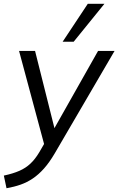

<svg xmlns="http://www.w3.org/2000/svg" viewBox="-50 -773 628 1020"><path d="M-15.4 227 -29.6 159.8Q19.4 149.3 53.2 134.4Q86.9 119.6 111.9 95.9Q137 72.3 158.5 36.1L193.1 -23.4L189.2 10.7L51.3 -502.3H136.3L247.2 -60.6H221.3L470.9 -502.3H558.5L240.8 41.8Q212.5 90 183.7 122.3Q154.9 154.6 124.1 175.3Q93.3 196 59.1 208Q24.8 220 -15.4 227ZM282.8 -551.3 416.4 -752.8H504.8L341.4 -551.3Z"/></svg>

Font: Mulish ExtraLight
Style: Italic
Weight: 200
Italic angle: -9°
Designer: Vernon Adams
Foundry: Vernon Adams
Version: Version 3.603